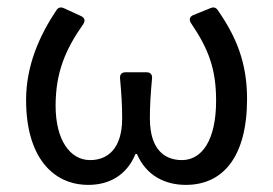

<svg xmlns="http://www.w3.org/2000/svg" viewBox="-20 -491 741 521"><path d="M50.8 -219.7C50.8 -65.4 123 10.7 219.7 10.7C274.4 10.7 323.2 -13.7 347.7 -73.2H351.6C377 -13.7 428.7 10.7 484.4 10.7C585 10.7 650.4 -65.4 650.4 -222.7C650.4 -322.3 620.1 -392.6 571.3 -462.9C566.4 -470.7 559.6 -472.7 550.8 -468.8L504.9 -450.2C495.1 -446.3 492.2 -438.5 498 -428.7C545.9 -358.4 566.4 -303.7 566.4 -217.8C566.4 -109.4 527.3 -56.6 473.6 -56.6C427.7 -56.6 386.7 -84 386.7 -169.9C386.7 -205.1 388.7 -236.3 392.6 -278.3C393.6 -289.1 387.7 -294.9 377.9 -294.9H320.3C310.5 -294.9 304.7 -289.1 305.7 -278.3C309.6 -236.3 311.5 -204.1 311.5 -169.9C311.5 -86.9 271.5 -56.6 224.6 -56.6C169.9 -56.6 130.9 -111.3 130.9 -204.1C130.9 -293.9 157.2 -356.4 206.1 -425.8C211.9 -435.5 210 -442.4 200.2 -447.3L153.3 -468.8C144.5 -472.7 137.7 -470.7 132.8 -462.9C85.9 -392.6 50.8 -311.5 50.8 -219.7Z"/></svg>

Font: Ed Sans Neue
Style: Regular
Weight: 400
Designer: Stephen Hutchings
Version: Version 1.004;PS 001.004;hotconv 1.0.88;makeotf.lib2.5.64775